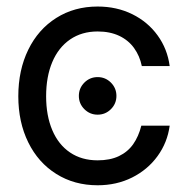

<svg xmlns="http://www.w3.org/2000/svg" viewBox="-20 -547 563 579"><path d="M217.8 -257.8Q217.8 -281.2 234.4 -297.9Q251 -314.5 274.4 -314.5Q297.9 -314.5 314.5 -297.9Q331.1 -281.2 331.1 -257.8Q331.1 -234.4 314.5 -217.8Q297.9 -201.2 274.4 -201.2Q251 -201.2 234.4 -217.8Q217.8 -234.4 217.8 -257.8ZM35.2 -256.8Q35.2 -335.4 65.2 -397Q95.2 -458.5 149.7 -492.9Q204.1 -527.3 274.4 -527.3Q332 -527.3 378.9 -504.2Q425.8 -481 455.3 -440.2Q484.9 -399.4 491.7 -347.7H407.7Q401.4 -378.4 384.3 -402.1Q367.2 -425.8 339.4 -439Q311.5 -452.1 274.4 -452.1Q226.6 -452.1 191.4 -428Q156.2 -403.8 137.7 -359.9Q119.1 -315.9 119.1 -256.8Q119.1 -198.2 137.7 -154.5Q156.2 -110.8 191.2 -87.2Q226.1 -63.5 274.4 -63.5Q312 -63.5 338.6 -76.2Q365.2 -88.9 381.6 -112.1Q397.9 -135.3 406.2 -168H491.7Q484.9 -117.2 455.1 -76.2Q425.3 -35.2 378.4 -11.7Q331.5 11.7 274.4 11.7Q204.1 11.7 149.7 -22.5Q95.2 -56.6 65.2 -117.7Q35.2 -178.7 35.2 -256.8Z"/></svg>

Font: Intratopia Thin
Style: Regular
Weight: 100
Designer: Rasmus Andersson
Foundry: rsms
Version: Version 3.000;Glyphs 3.2.3 (3260)